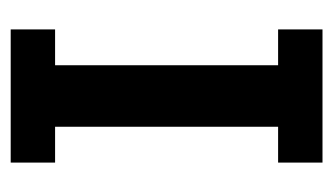

<svg xmlns="http://www.w3.org/2000/svg" viewBox="-152 -471 623 359"><g transform="rotate(90 159.5 -291.5)"><path d="M35 0V-83H102V-500H35V-583H284V-500H217V-83H284V0Z"/></g></svg>

Font: Rokkitt SemiBold SemiBold
Style: Regular
Weight: 600
Version: Version 3.103